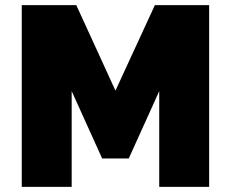

<svg xmlns="http://www.w3.org/2000/svg" viewBox="-20 -730 902 750"><path d="M797 0V-710H585L431 -376L278 -710H65V0H260V-374L379 -111H483L602 -374V0Z"/></svg>

Font: Raleway Black
Style: Regular
Weight: 900
Designer: Matt McInerney, Pablo Impallari, Rodrigo Fuenzalida
Foundry: Matt McInerney, Pablo Impallari, Rodrigo Fuenzalida
Version: Version 3.000g; ttfautohint (v1.5) -l 8 -r 28 -G 28 -x 14 -D